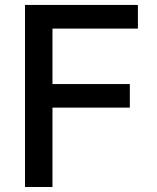

<svg xmlns="http://www.w3.org/2000/svg" viewBox="-20 -747 626 767"><path d="M79.9 0V-727.3H530.9V-632.8H189.6V-411.2H498.6V-317.1H189.6V0Z"/></svg>

Font: InterMG Medium
Style: Regular
Weight: 500
Designer: Rasmus Andersson
Foundry: rsms
Version: Version 3.019;December 26, 2023;FontCreator 15.0.0.2955 64-b